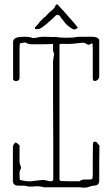

<svg xmlns="http://www.w3.org/2000/svg" viewBox="-20 -873 523 894"><path d="M371 1Q361 0 355 -0.5Q349 -1 344 -1H183Q181 -3 168 -4.5Q155 -6 153 -6Q150 -6 132 -4.5Q114 -3 102 -7Q95 -9 82 -8.5Q69 -8 61 -9Q52 -9 46 -15Q40 -21 40 -30V-189Q40 -191 40.5 -193Q41 -195 42 -197Q43 -200 47.5 -205.5Q52 -211 54 -209Q65 -204 70 -196Q72 -195 71.5 -191.5Q71 -188 71 -184V-122Q71 -110 75 -102Q81 -91 75 -84Q70 -75 71 -61Q72 -47 72 -36Q102 -27 124.5 -29Q147 -31 166.5 -34Q186 -37 206 -30Q209 -29 214 -29Q219 -28 223.5 -30.5Q228 -33 228 -37Q228 -59 228 -102Q228 -145 228 -199.5Q228 -254 227.5 -312.5Q227 -371 227 -425.5Q227 -480 227 -523Q227 -566 227 -588L232 -623Q226 -634 227 -646Q228 -658 226 -669Q223 -668 209 -667.5Q195 -667 178 -667Q161 -667 146 -667Q131 -667 126 -667Q119 -667 113 -668.5Q107 -670 101 -674Q98 -676 90 -674.5Q82 -673 77 -672Q72 -672 72 -667Q72 -665 71.5 -660.5Q71 -656 71 -641.5Q71 -627 71 -596.5Q71 -566 71 -512Q71 -501 63.5 -497.5Q56 -494 48.5 -496.5Q41 -499 41 -506Q41 -528 41 -560Q41 -592 41 -624Q41 -656 41 -677Q41 -689 50.5 -694.5Q60 -700 73 -701Q86 -702 96 -702Q115 -702 125.5 -698Q136 -694 152 -698Q172 -703 198.5 -701.5Q225 -700 242 -701Q253 -698 274 -697.5Q295 -697 314 -698Q333 -699 338 -701Q340 -702 351.5 -701.5Q363 -701 407 -702Q418 -702 427 -699.5Q436 -697 442 -689Q442 -689 442 -685V-518Q442 -508 434.5 -501.5Q427 -495 419.5 -496Q412 -497 412 -509Q412 -563 412 -594Q412 -625 412 -640Q412 -655 411.5 -660Q411 -665 411 -668Q410 -673 405 -670Q402 -667 397 -665.5Q392 -664 387 -666Q376 -674 364 -674Q309 -667 286 -668.5Q263 -670 257 -667Q257 -642 257 -597Q257 -552 257 -494Q257 -436 257 -374Q257 -312 257 -253Q257 -194 257 -146Q257 -98 257 -69Q257 -40 257 -38Q257 -36 259.5 -33Q262 -30 264 -30Q285 -29 307 -29Q329 -29 350 -29Q361 -37 372 -37Q383 -37 394 -37Q405 -37 408.5 -39.5Q412 -42 412 -60Q412 -71 412 -94Q412 -117 412 -142Q412 -167 412.5 -185.5Q413 -204 413 -206Q415 -217 429 -212L443 -195Q442 -155 442 -114Q442 -73 442 -32Q442 -10 420 -9Q407 -8 395.5 -3.5Q384 1 371 1ZM320 -737Q306 -745 296.5 -753Q287 -761 284 -765Q282 -767 275.5 -776Q269 -785 267 -786Q265 -789 261.5 -794.5Q258 -800 256 -801Q250 -804 248 -804Q246 -804 241 -802Q237 -798 226 -787.5Q215 -777 201.5 -765.5Q188 -754 176.5 -746Q165 -738 160 -738Q152 -737 146 -737.5Q140 -738 144 -747Q150 -753 156 -759.5Q162 -766 166 -773Q171 -776 177 -783.5Q183 -791 189 -794Q197 -801 200.5 -805.5Q204 -810 211 -816Q219 -823 227 -830Q235 -837 239 -848Q241 -852 245 -852.5Q249 -853 251 -849Q262 -837 277.5 -820Q293 -803 308 -785.5Q323 -768 333 -756.5Q343 -745 342 -744Q340 -743 337 -740Q334 -737 332 -737Q327 -735 320 -737Z"/></svg>

Font: Sankofa Display
Style: Regular
Weight: 400
Designer: Batsirai Madzonga
Foundry: Batsirai Madzonga
Version: Version 1.000; ttfautohint (v1.8.4.7-5d5b)